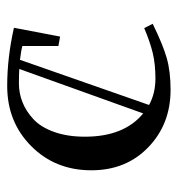

<svg xmlns="http://www.w3.org/2000/svg" viewBox="0 -496 503 544"><g transform="rotate(-90 252.0 -224.5)"><path d="M41 -217.8Q41 -319.8 109.4 -387.9Q177.7 -456.1 279.8 -456.1Q360.4 -456.1 444.8 -437L419.9 -306.2L393.1 -311V-413.1Q381.8 -416.5 354 -419.9L226.1 -54.2Q258.8 -36.1 300.8 -36.1Q341.8 -36.1 374 -43.9Q406.2 -51.8 443.8 -67.9L456.1 -43.9Q397.5 -15.1 359.4 -4.2Q321.3 6.8 269 6.8Q171.9 6.8 106.4 -56.2Q41 -119.1 41 -217.8ZM136.2 -235.8Q136.2 -125 202.1 -70.8L328.1 -421.9Q311 -422.9 287.1 -422.9Q259.3 -422.9 233.9 -412.8Q208.5 -402.8 185.8 -381.8Q163.1 -360.8 149.7 -323.2Q136.2 -285.6 136.2 -235.8Z"/></g></svg>

Font: Dehuti
Style: Bold
Weight: 700
Version: Version 1.2